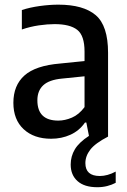

<svg xmlns="http://www.w3.org/2000/svg" viewBox="-20 -572 532 804"><path d="M194 9Q122 9 79 -31Q36 -71 36 -141.5Q36 -214.5 82.5 -256Q129 -297.5 232 -306L334 -316.5V-356Q334 -423 303.5 -447Q273 -471 208.5 -471Q179 -471 142.8 -465.8Q106.5 -460.5 71.5 -448.5V-530Q105 -541 146.5 -546.8Q188 -552.5 224.5 -552.5Q329 -552.5 380.8 -508.5Q432.5 -464.5 432.5 -351V0Q378.5 28 358 54.8Q337.5 81.5 337.5 111Q337.5 165 398 165Q430 165 464.5 146.5V193.5Q448.5 202 429 207Q409.5 212 387.5 212Q333.5 212 304.8 186.5Q276 161 276 117Q276 82.5 293.5 53.2Q311 24 352.5 -3L341.5 -59H336Q312 -24.5 275 -7.8Q238 9 194 9ZM136.5 -152Q136.5 -67 224 -67Q252 -67 281.2 -79.5Q310.5 -92 334 -123.5V-252.5L240.5 -243Q186 -238 161.2 -215Q136.5 -192 136.5 -152Z"/></svg>

Font: Encode Sans SemiCondensed SemiCondensed Medium
Style: Regular
Weight: 500
Width: 4
Designer: Multiple Designers
Foundry: Impallari Type
Version: Version 3.000; ttfautohint (v1.8.3) -l 8 -r 50 -G 200 -x 14 